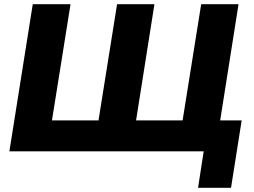

<svg xmlns="http://www.w3.org/2000/svg" viewBox="-20 -725 1216 920"><path d="M929 175 956 0H25L137 -705H318L229 -148H452L541 -705H720L632 -148H855L944 -705H1123L1035 -148H1138L1087 175Z"/></svg>

Font: Winston ExtraBold
Style: Italic
Weight: 800
Italic angle: -9°
Designer: Original fonts by Vernon Adams / Changes by Cristiano Sobral
Foundry: Original fonts by Vernon Adams / Changes by Cristiano Sobral
Version: Version 2.503;July 17, 2020;FontCreator 13.0.0.2655 64-bit